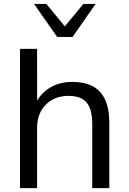

<svg xmlns="http://www.w3.org/2000/svg" viewBox="-20 -971 668 991"><path d="M83.3 -718.8H171.4L171.8 -424H158.4Q181.4 -482.3 232.8 -515.3Q284.2 -548.3 352.9 -548.3Q449.8 -548.3 497 -496.2Q544.2 -444 544.2 -336.7V0H456.1V-331.3Q456.1 -407.3 427.1 -441.7Q398.1 -476.1 333.7 -476.1Q260.6 -476.1 216 -430.5Q171.4 -385 171.4 -310.3V0H83.3ZM155.8 -950.8H219L314.7 -835L410.4 -950.8H473.6L354.6 -780.3H274.8Z"/></svg>

Font: Min Sans VF VF
Style: Regular
Weight: 400
Designer: Jinseong-Kim, NotoSansCJK, Nunito
Foundry: Jinseong-Kim
Version: Version 1.420;Glyphs 3.1.2 (3151)